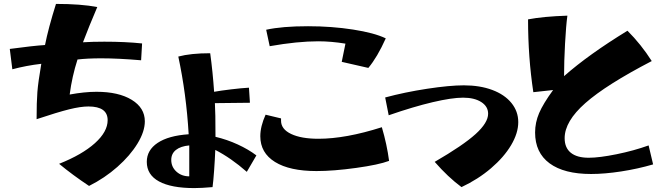

<svg xmlns="http://www.w3.org/2000/svg" viewBox="-20 -858 3367 981"><path d="M282 -21Q400 -68 465 -126.5Q530 -185 530 -244Q530 -314 432 -314Q392 -314 333.5 -299.5Q275 -285 167 -249Q167 -337 171 -388Q175 -439 191 -532Q114 -523 43 -504L30 -608Q148 -624 210 -628Q227 -714 266 -838Q394 -838 477 -822Q433 -719 404 -642Q452 -645 513 -645Q621 -645 706 -636L701 -550Q584 -560 497 -560Q426 -560 376 -554Q348 -467 336 -375Q412 -389 473 -389Q586 -389 653 -348Q720 -307 720 -238Q720 -186 682.5 -124.5Q645 -63 580 -5.5Q515 52 435 92Q352 37 282 -21Z M730 -31Q730 -91 785.5 -128Q841 -165 944 -172Q932 -378 891 -569Q954 -586 1054 -586Q1067 -491 1074 -389Q1107 -395 1161 -401.5Q1215 -408 1252 -410L1257 -333L1078 -331Q1081 -286 1081 -159Q1140 -145 1194.5 -120Q1249 -95 1290 -64L1241 20Q1160 -51 1080 -92Q1078 -43 1074 13Q1070 69 1066 98Q1009 103 973 103Q855 103 792.5 69Q730 35 730 -31ZM855 -41Q855 -5 881.5 19Q908 43 947 43V-115Q903 -111 879 -92Q855 -73 855 -41Z M1310 -162Q1310 -212 1337 -272L1416 -253V-241Q1416 -198 1467.5 -173.5Q1519 -149 1607 -149Q1746 -149 1931 -208Q1957 -120 1968 -36Q1915 -16 1799.5 0Q1684 16 1597 16Q1460 16 1385 -30.5Q1310 -77 1310 -162ZM1726 -542 1745 -635Q1672 -647 1606 -647Q1500 -647 1358 -622L1340 -706Q1421 -724 1554 -724Q1675 -724 1784 -707Q1893 -690 1951 -662Q1908 -566 1862 -511Z M2201 -31Q2346 -115 2410 -173Q2474 -231 2474 -277Q2474 -314 2439 -336.5Q2404 -359 2346 -359Q2289 -359 2191 -336Q2093 -313 1966 -269L1948 -360Q2048 -387 2162.5 -404.5Q2277 -422 2350 -422Q2432 -422 2495 -398.5Q2558 -375 2593 -332Q2628 -289 2628 -234Q2628 -178 2591.5 -116.5Q2555 -55 2489 1.5Q2423 58 2338 98Q2269 47 2201 -31Z M2714 -181Q2714 -232 2734.5 -280Q2755 -328 2806 -398L2705 -387Q2678 -565 2678 -759Q2756 -774 2879 -778Q2872 -727 2867 -635Q2862 -543 2862 -469Q2988 -580 3186 -701Q3256 -631 3310 -546Q3077 -425 2971 -331.5Q2865 -238 2865 -152Q2865 -103 2896.5 -77.5Q2928 -52 2988 -52Q3042 -52 3130.5 -70Q3219 -88 3294 -115L3317 -18Q3238 5 3153.5 18Q3069 31 3000 31Q2862 31 2788 -23.5Q2714 -78 2714 -181Z"/></svg>

Font: Otomanopee One
Style: Regular
Weight: 400
Designer: Das Ende der Wildnis
Foundry: Gutenberg Labo
Version: Version 3.005